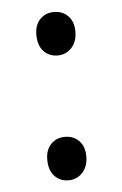

<svg xmlns="http://www.w3.org/2000/svg" viewBox="-41 -484 334 524"><g transform="rotate(-5 125.5 -221.5)"><path d="M126 -333Q103 -333 88 -349Q73 -365 73 -394Q73 -421 88 -436.5Q103 -452 126 -452Q150 -452 165 -436.5Q180 -421 180 -394Q180 -366 164.5 -349.5Q149 -333 126 -333ZM126 9Q103 9 88 -7Q73 -23 73 -52Q73 -79 88 -94.5Q103 -110 126 -110Q150 -110 165 -94.5Q180 -79 180 -52Q180 -24 164.5 -7.5Q149 9 126 9Z"/></g></svg>

Font: Yaldevi ExtraLight
Style: Regular
Weight: 400
Version: Version 1.100